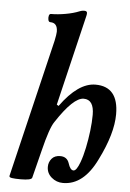

<svg xmlns="http://www.w3.org/2000/svg" viewBox="-53 -765 553 817"><g transform="rotate(5 223.5 -356.0)"><path d="M66 13Q42 13 29 11Q16 9 18 2L159 -587Q165 -616 165 -626Q165 -664 134 -664Q127 -664 125 -673Q123 -682 125 -690.5Q127 -699 134 -699Q163 -699 196.5 -705Q230 -711 254 -721Q262 -724 266.5 -724.5Q271 -725 274 -725Q286 -725 286 -716Q286 -712 285.5 -709Q285 -706 284 -702L192 -317L200 -312Q275 -416 349 -416Q447 -416 447 -298Q447 -215 390 -101Q335 13 247 13Q219 13 198 -5Q177 -23 177 -50Q177 -70 189.5 -85Q202 -100 226 -100Q255 -100 264 -73Q273 -44 287 -44Q300 -44 314 -82Q324 -109 331.5 -145Q339 -181 343.5 -218.5Q348 -256 348 -287Q348 -352 304 -352Q260 -352 188 -242Q169 -215 145 -117L115 2Q112 13 66 13Z"/></g></svg>

Font: Junicode
Style: Bold Italic
Weight: 700
Italic angle: -11°
Designer: Peter S. Baker
Version: Version 2.100; ttfautohint (v1.8.4)